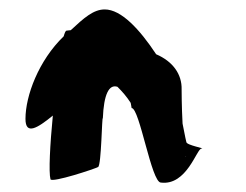

<svg xmlns="http://www.w3.org/2000/svg" viewBox="-20 -708 522 407"><path d="M34 -456C34 -421 59 -436 92 -463C86 -401 83 -343 87 -328C90 -320 181 -350 188 -354C195 -358 196 -464 198 -457C200 -508 211 -530 229 -524C239 -514 248 -504 257 -490C258 -487 258 -483 259 -479C276 -479 301 -321 321 -321C376 -314 397 -393 407 -393C418 -393 375 -400 375 -407C375 -407 372 -419 367 -446C365 -482 365 -518 365 -518C366 -551 346 -578 311 -593C276 -646 237 -688 202 -688C178 -688 158 -670 130 -644C126 -644 123 -643 121 -643C119 -643 117 -638 115 -631C62 -580 34 -505 34 -456ZM373 -377C374 -377 375 -376 374 -376C374 -376 373 -377 373 -377Z"/></svg>

Font: Ampere
Style: UltCnd
Weight: 400
Version: Version 1